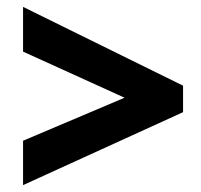

<svg xmlns="http://www.w3.org/2000/svg" viewBox="-20 -640 584 558"><path d="M47 -231V-102L512 -314V-391L47 -620V-490L342 -356Z"/></svg>

Font: Noto Sans SemiCondensed ExtraBold
Style: Italic
Weight: 800
Width: 4
Italic angle: -12°
Designer: Monotype Design Team
Foundry: Monotype Imaging Inc.
Version: Version 2.013